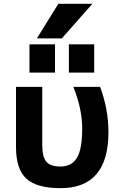

<svg xmlns="http://www.w3.org/2000/svg" viewBox="-20 -982 637 1014"><path d="M288.1 -961.9H467.8L306.6 -779.3H174.8ZM135.7 -598.6V-748H270.5V-598.6ZM343.8 -598.6V-748H477.5V-598.6ZM552.7 -284.2Q552.7 11.7 299.8 11.7Q173.8 11.7 119.1 -38.6Q64.5 -88.9 64.5 -205.1V-523.4H203.1V-218.8Q203.1 -152.3 225.1 -127.4Q247.1 -102.5 299.8 -102.5Q357.4 -102.5 385.7 -147.5Q414.1 -192.4 414.1 -303.7Q414.1 -407.2 367.2 -523.4H508.8Q552.7 -404.3 552.7 -284.2Z"/></svg>

Font: Nasu
Style: Bold
Weight: 700
Designer: Ryoko NISHIZUKA (kana &amp; ideographs); Paul D. Hunt (Latin, Greek &amp; Cyrillic); Wenlong ZHANG (bopomofo); Sandoll C
Version: Version 2014.1215